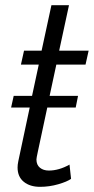

<svg xmlns="http://www.w3.org/2000/svg" viewBox="-20 -717 363 743"><path d="M311 -467H198L172 -346H282L273 -301H163L126 -128Q121 -105 121 -100Q121 -79 134.5 -68Q148 -57 169 -57Q208 -57 249 -80L255 -25Q240 -14 205.5 -4Q171 6 135 6Q96 6 72 -13.5Q48 -33 48 -69Q48 -80 51 -94L95 -301H23L33 -346H104L130 -467H61L73 -521H141L179 -697H247L209 -521H323Z"/></svg>

Font: Raleway-v4020
Style: Italic
Weight: 400
Italic angle: -12°
Designer: Matt McInerney, Pablo Impallari, Rodrigo Fuenzalida
Foundry: Matt McInerney, Pablo Impallari, Rodrigo Fuenzalida
Version: Version 4.020;PS 004.020;hotconv 1.0.88;makeotf.lib2.5.64775